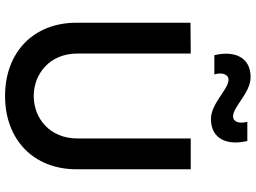

<svg xmlns="http://www.w3.org/2000/svg" viewBox="-146 -851 1012 760"><g transform="rotate(90 360.0 -471.0)"><path d="M360 15C531.5 15 650 -96.5 650 -267.5V-720H528V-270.5C528 -163.5 449.5 -98.5 360 -98.5C272.5 -98.5 192 -162 192 -270.5V-720L70 -719V-267.5C70 -96 188.5 15 360 15ZM198.5 -813.5H274.5C265.5 -844.5 274 -869.5 295.5 -869.5C334.5 -869.5 388.5 -800 451.5 -800C529.5 -800 557.5 -864 538 -944H462C471 -912 462 -887.5 441 -887.5C402 -887.5 348 -957 285 -957C207 -957 179 -893.5 198.5 -813.5Z"/></g></svg>

Font: Manrope
Style: Bold
Weight: 700
Designer: Mikhail Sharanda
Foundry: Mikhail Sharanda
Version: Version 4.505;FEAKit 1.0